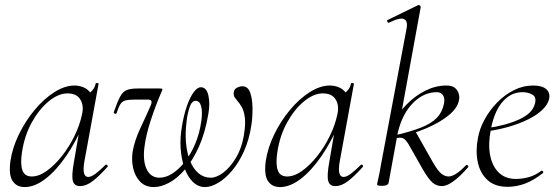

<svg xmlns="http://www.w3.org/2000/svg" viewBox="-20 -746 2265 779"><path d="M80 13Q48 13 31.5 -11Q15 -35 22 -91Q30 -146 56.5 -200.5Q83 -255 120.5 -300Q158 -345 200.5 -372Q243 -399 282 -399Q300 -399 317 -392.5Q334 -386 346 -371Q358 -356 360 -332L322 -357Q333 -359 349 -373.5Q365 -388 368 -407Q370 -410 375.5 -409Q381 -408 380 -406L322 -89Q312 -28 338 -28Q350 -28 368 -41.5Q386 -55 408 -77Q411 -80 415 -76Q419 -72 416 -69Q383 -32 356.5 -11.5Q330 9 304 9Q281 9 275.5 -12.5Q270 -34 280 -89L304 -229L320 -246Q289 -172 248.5 -113Q208 -54 164.5 -20.5Q121 13 80 13ZM109 -30Q138 -30 169.5 -52.5Q201 -75 230.5 -112Q260 -149 282 -194Q304 -239 313 -283Q321 -318 305.5 -343Q290 -368 251 -367Q215 -366 176.5 -334Q138 -302 108.5 -248.5Q79 -195 69 -127Q62 -80 71 -55Q80 -30 109 -30Z M604 13Q570 13 549 -8.5Q528 -30 520.5 -63Q513 -96 518 -130Q526 -176 549.5 -226Q573 -276 591 -317Q597 -331 594 -336.5Q591 -342 580 -342H528Q502 -342 489 -338.5Q476 -335 468.5 -323.5Q461 -312 453 -287Q451 -283 445.5 -285Q440 -287 442 -292Q457 -335 468 -355Q479 -375 495 -381Q511 -387 540 -387H628Q637 -387 638.5 -385Q640 -383 636 -375Q612 -320 592 -259Q572 -198 566 -149Q559 -92 575.5 -58.5Q592 -25 627 -25Q653 -25 679.5 -42Q706 -59 730 -89.5Q754 -120 772 -162.5Q790 -205 797 -256Q802 -293 796 -315Q790 -337 774 -337Q758 -337 749.5 -311.5Q741 -286 738 -261Q731 -212 734.5 -169Q738 -126 751 -93.5Q764 -61 785.5 -43Q807 -25 835 -25Q859 -25 886.5 -46Q914 -67 937 -105Q960 -143 969 -194Q977 -241 973.5 -268.5Q970 -296 961 -311.5Q952 -327 943 -337Q937 -344 932.5 -350.5Q928 -357 928 -366Q928 -383 940.5 -389.5Q953 -396 963 -396Q986 -396 995 -370.5Q1004 -345 1004.5 -308.5Q1005 -272 1000 -239Q991 -179 970 -132.5Q949 -86 921.5 -53.5Q894 -21 865 -4Q836 13 812 13Q784 13 762.5 -8Q741 -29 728.5 -64.5Q716 -100 713 -143.5Q710 -187 718 -232Q725 -276 737 -312Q749 -348 764.5 -370Q780 -392 795 -392Q818 -392 825.5 -358.5Q833 -325 825 -282Q812 -206 787 -150.5Q762 -95 730.5 -58.5Q699 -22 666 -4.5Q633 13 604 13Z M1116 13Q1084 13 1067.5 -11Q1051 -35 1058 -91Q1066 -146 1092.5 -200.5Q1119 -255 1156.5 -300Q1194 -345 1236.5 -372Q1279 -399 1318 -399Q1336 -399 1353 -392.5Q1370 -386 1382 -371Q1394 -356 1396 -332L1358 -357Q1369 -359 1385 -373.5Q1401 -388 1404 -407Q1406 -410 1411.5 -409Q1417 -408 1416 -406L1358 -89Q1348 -28 1374 -28Q1386 -28 1404 -41.5Q1422 -55 1444 -77Q1447 -80 1451 -76Q1455 -72 1452 -69Q1419 -32 1392.5 -11.5Q1366 9 1340 9Q1317 9 1311.5 -12.5Q1306 -34 1316 -89L1340 -229L1356 -246Q1325 -172 1284.5 -113Q1244 -54 1200.5 -20.5Q1157 13 1116 13ZM1145 -30Q1174 -30 1205.5 -52.5Q1237 -75 1266.5 -112Q1296 -149 1318 -194Q1340 -239 1349 -283Q1357 -318 1341.5 -343Q1326 -368 1287 -367Q1251 -366 1212.5 -334Q1174 -302 1144.5 -248.5Q1115 -195 1105 -127Q1098 -80 1107 -55Q1116 -30 1145 -30Z M1531 8Q1518 8 1514 6.5Q1510 5 1510 2Q1510 -1 1515.5 -24.5Q1521 -48 1525 -74L1629 -627Q1636 -659 1620.5 -668Q1605 -677 1558 -654Q1554 -652 1551.5 -658Q1549 -664 1553 -665L1676 -725Q1680 -727 1684 -723Q1688 -719 1687 -717L1594 -208L1557 -6Q1555 8 1531 8ZM1773 9Q1751 9 1734.5 -5.5Q1718 -20 1696 -58L1638 -160Q1626 -180 1615.5 -185Q1605 -190 1579 -184L1666 -212L1735 -90Q1756 -53 1770.5 -41.5Q1785 -30 1800 -30Q1813 -30 1830.5 -41Q1848 -52 1870 -75Q1874 -79 1878 -74.5Q1882 -70 1879 -67Q1812 9 1773 9ZM1579 -184V-196Q1647 -212 1688.5 -228.5Q1730 -245 1752 -267.5Q1774 -290 1781 -324Q1786 -347 1777.5 -359.5Q1769 -372 1752 -372Q1699 -372 1655.5 -328Q1612 -284 1594 -208L1572 -243Q1596 -288 1630.5 -323Q1665 -358 1706.5 -378.5Q1748 -399 1791 -399Q1816 -399 1827.5 -388Q1839 -377 1842 -363Q1845 -349 1842 -339Q1837 -309 1802 -279.5Q1767 -250 1709.5 -225.5Q1652 -201 1579 -184Z M2040 12Q1988 12 1958 -15.5Q1928 -43 1918.5 -88Q1909 -133 1919 -185Q1925 -222 1945.5 -260Q1966 -298 1996.5 -329.5Q2027 -361 2064.5 -380Q2102 -399 2144 -399Q2179 -399 2196 -384.5Q2213 -370 2208 -345Q2203 -322 2180.5 -300.5Q2158 -279 2122.5 -261.5Q2087 -244 2043.5 -231.5Q2000 -219 1953 -213L1955 -226Q2033 -237 2086.5 -261.5Q2140 -286 2150 -324Q2158 -352 2140 -362Q2122 -372 2101 -372Q2065 -372 2038 -351Q2011 -330 1994.5 -295Q1978 -260 1971 -218Q1960 -161 1968.5 -116.5Q1977 -72 2003.5 -46Q2030 -20 2073 -20Q2098 -20 2124.5 -27Q2151 -34 2176 -53Q2179 -55 2182.5 -51Q2186 -47 2183 -44Q2145 -14 2110 -1Q2075 12 2040 12Z"/></svg>

Font: Cormorant Light Light
Style: Italic
Weight: 300
Italic angle: -10°
Version: Version 4.000